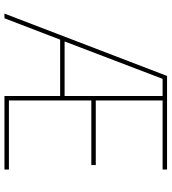

<svg xmlns="http://www.w3.org/2000/svg" viewBox="26 -796 770 862"><g transform="rotate(90 411.0 -365.0)"><path d="M741 -710H431V-410H721V-390H431V-20H741V0H411V-250H158L62 0H41L321 -730H741ZM166 -270H411V-710H334Z"/></g></svg>

Font: M PLUS 1p Thin
Style: Regular
Weight: 250
Version: Version 1.062